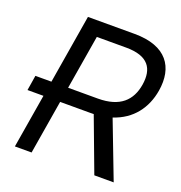

<svg xmlns="http://www.w3.org/2000/svg" viewBox="-131 -839 897 952"><g transform="rotate(20 317.5 -363.5)"><path d="M627.8 -504.3C649.1 -633.5 588.1 -727.3 417.6 -727.3H171.9L111.5 -363.6H27L14.2 -284.1H98.4L51.1 0H139.2L186.4 -284.1H345.2C351.6 -284.1 357.6 -284.1 363.6 -284.4L470.2 0H572.4L457.4 -300.4C555.8 -332.4 611.9 -408.4 627.8 -504.3ZM541.2 -504.3C527 -417.6 473 -363.6 356.5 -363.6H199.6L247.2 -649.1H402C519.9 -649.1 555.4 -592.3 541.2 -504.3Z"/></g></svg>

Font: TID UI
Style: Italic
Weight: 400
Italic angle: -9.39999°
Designer: The TID Project Authors
Foundry: Bakken & Bæck
Version: Version 1.001;hotconv 1.0.109;makeotfexe 2.5.65596